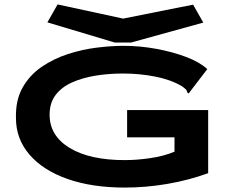

<svg xmlns="http://www.w3.org/2000/svg" viewBox="-20 -837 1040 867"><path d="M544 10Q395 10 284.5 -29Q174 -68 113 -139Q52 -210 52 -304Q50 -385 82 -441.5Q114 -498 168 -535Q222 -572 287 -593Q352 -614 417.5 -622Q483 -630 538 -630Q612 -630 685.5 -616.5Q759 -603 820 -580Q881 -557 916 -525L838 -423L832 -415L826 -419Q825 -427 820 -432.5Q815 -438 801 -448Q752 -477 681.5 -491Q611 -505 536 -505Q469 -505 409 -495Q349 -485 302.5 -463.5Q256 -442 230 -406.5Q204 -371 204 -319Q204 -224 294.5 -169Q385 -114 544 -114Q598 -114 659 -123Q720 -132 768 -152V-217H554V-340H920V-55Q832 -23 735.5 -6.5Q639 10 544 10ZM852 -816 898 -735 572 -645H498L194 -736L240 -817L536 -753Z"/></svg>

Font: Inconsolata UltraExpanded Black
Style: Regular
Weight: 900
Width: 9
Monospace: yes
Designer: Raph Levien, Cyreal, Brenton Simpson
Foundry: Raph Levien, Cyreal, Google
Version: Version 3.001; ttfautohint (v1.8.2.53-6de2)